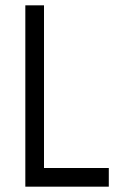

<svg xmlns="http://www.w3.org/2000/svg" viewBox="-20 -700 448 720"><path d="M388 -70V0H75V-680H145V-70Z"/></svg>

Font: Glacial Indifference
Style: Regular
Weight: 400
Designer: Alfredo Marco Pradil
Version: Version 1.00